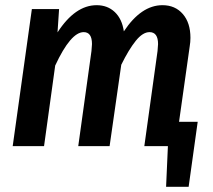

<svg xmlns="http://www.w3.org/2000/svg" viewBox="-20 -564 823 741"><path d="M743 -94 708 157H621L628 0H537L588 -367Q590 -387 590 -394Q590 -440 557 -440Q531 -440 504 -406.5Q477 -373 448 -314L403 0H282L333 -367Q335 -387 335 -394Q335 -440 303 -440Q253 -440 193 -311L150 0H29L103 -529H208L202 -439Q270 -544 353 -544Q395 -544 423 -517.5Q451 -491 458 -443Q525 -544 607 -544Q656 -544 685.5 -510Q715 -476 715 -418Q715 -402 712 -384L671 -94Z"/></svg>

Font: Fira Sans Condensed Medium
Style: Italic
Weight: 500
Width: 3
Italic angle: -8°
Designer: bBox Type GmbH & Carrois Corporate GbR & Edenspiekermann AG
Foundry: bBox Type GmbH & Carrois Corporate GbR & Edenspiekermann AG
Version: Version 4.301